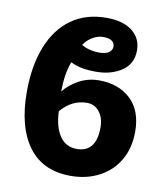

<svg xmlns="http://www.w3.org/2000/svg" viewBox="-86 -837 801 919"><g transform="rotate(10 315.0 -377.5)"><path d="M205 -380Q232 -415 277 -439.5Q322 -464 375 -464Q470 -464 528.5 -409Q587 -354 587 -252Q587 -171 552 -112Q517 -53 456 -21.5Q395 10 319 10Q183 10 113 -85Q43 -180 43 -350Q43 -477 80 -570.5Q117 -664 187.5 -714.5Q258 -765 358 -765Q439 -765 483.5 -730Q528 -695 528 -636Q528 -571 477 -536.5Q426 -502 352 -502Q313 -502 284 -507.5Q255 -513 228 -526Q205 -466 205 -380ZM265 -617Q280 -607 303.5 -601Q327 -595 351 -595Q382 -595 398 -606Q414 -617 414 -635Q414 -653 399.5 -662.5Q385 -672 359 -672Q332 -672 306 -656.5Q280 -641 265 -617ZM420 -243Q420 -289 397 -318.5Q374 -348 337 -348Q263 -348 210 -285Q213 -209 242.5 -165.5Q272 -122 325 -122Q420 -122 420 -243Z"/></g></svg>

Font: Noto Sans UI ExtraBold
Style: Regular
Weight: 800
Designer: Monotype Design Team
Foundry: Monotype Imaging Inc.
Version: Version 1.001